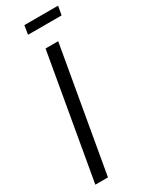

<svg xmlns="http://www.w3.org/2000/svg" viewBox="-216 -878 724 922"><g transform="rotate(-30 145.5 -417.0)"><path d="M16 0 136 -686H206L86 0ZM96 -785 104 -834H291L282 -785Z"/></g></svg>

Font: Archivo ExtraCondensed Light
Style: Italic
Weight: 300
Width: 2
Italic angle: -10°
Designer: Hector Gatti
Foundry: Omnibus-Type
Version: Version 2.001